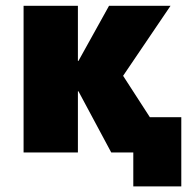

<svg xmlns="http://www.w3.org/2000/svg" viewBox="-20 -540 685 680"><path d="M63.5 0V-519.5H255.9V-324.2H257.8L366.2 -519.5H584L416 -271.5L510.7 -125H622.1V120.1H452.1V0H374L257.8 -216.8H255.9V0Z"/></svg>

Font: GenEi M Gothic v2 Black
Style: Regular
Weight: 900
Version: Version 2.0